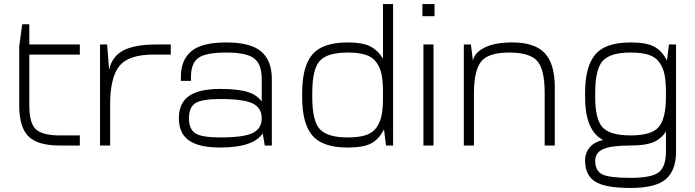

<svg xmlns="http://www.w3.org/2000/svg" viewBox="-20 -720 3440 950"><path d="M375 -50H275Q193 -50 159 -79Q125 -108 125 -200V-450H375V-500H125V-600H90L75 -490V-200Q75 -91 120.5 -45.5Q166 0 275 0H375Z M475 0H525V-325L520 -375L510 -500H475ZM520 -375 525 -325V-205Q525 -335 570 -392.5Q615 -450 740 -450H825V-500H755Q647 -500 590.5 -470.5Q534 -441 520 -375Z M875 -340V-320H925V-340Q925 -407 961.5 -433.5Q998 -460 1100 -460Q1200 -460 1237.5 -431Q1275 -402 1275 -330V-220L1325 -250V-330Q1325 -420 1272.5 -465Q1220 -510 1100 -510Q978 -510 926.5 -466.5Q875 -423 875 -340ZM1325 -250H1275V-95L1280 -60L1290 0H1325ZM1070 10Q1233 10 1280 -60L1275 -135Q1275 -84 1230.5 -62Q1186 -40 1070 -40Q978 -40 946.5 -60.5Q915 -81 915 -135Q915 -189 946.5 -209.5Q978 -230 1070 -230Q1186 -230 1230.5 -208Q1275 -186 1275 -135L1280 -210Q1257 -248 1208.5 -264Q1160 -280 1070 -280Q965 -280 915 -245Q865 -210 865 -135Q865 -60 915 -25Q965 10 1070 10Z M1925 0V-700H1875V-125L1880 -80L1890 0ZM1875 -430Q1850 -471 1812 -490.5Q1774 -510 1700 -510Q1576 -510 1525.5 -450.5Q1475 -391 1475 -260V-250H1525V-260Q1525 -378 1562.5 -419Q1600 -460 1700 -460Q1756 -460 1790.5 -448.5Q1825 -437 1843.5 -410Q1862 -383 1868.5 -349Q1875 -315 1875 -260ZM1880 -80 1875 -125V-240Q1875 -185 1868.5 -151Q1862 -117 1843.5 -90Q1825 -63 1790.5 -51.5Q1756 -40 1700 -40Q1600 -40 1562.5 -81Q1525 -122 1525 -240V-250H1475V-240Q1475 -109 1525.5 -49.5Q1576 10 1700 10Q1779 10 1817.5 -11Q1856 -32 1880 -80Z M2075 0H2125V-500H2075ZM2070 -640H2130V-700H2070Z M2275 0H2325V-381L2320 -420L2310 -500H2275ZM2320 -420 2325 -381V-260Q2325 -368 2359.5 -414Q2394 -460 2500 -460Q2600 -460 2637.5 -419Q2675 -378 2675 -260V0H2725V-290Q2725 -404 2675.5 -457Q2626 -510 2515 -510Q2429 -510 2378.5 -485Q2328 -460 2320 -420Z M3275 -70V-240Q3275 -136 3240.5 -93Q3206 -50 3100 -50Q3000 -50 2962.5 -89Q2925 -128 2925 -240V-250H2875V-240Q2875 -114 2925.5 -57Q2976 0 3100 0Q3175 0 3214 -17Q3253 -34 3275 -70ZM3280 -420Q3256 -468 3217.5 -489Q3179 -510 3100 -510Q2976 -510 2925.5 -450.5Q2875 -391 2875 -260V-250H2925V-260Q2925 -378 2962.5 -419Q3000 -460 3100 -460Q3156 -460 3190.5 -448.5Q3225 -437 3243.5 -410Q3262 -383 3268.5 -349Q3275 -315 3275 -260V-375ZM3100 0 3000 -30Q2941 -30 2908 -1Q2875 28 2875 75Q2875 146 2924 178Q2973 210 3100 210Q3224 210 3274.5 166.5Q3325 123 3325 30V-500H3290L3280 -420L3275 -375V30Q3275 104 3240 132Q3205 160 3100 160Q2994 160 2959.5 142.5Q2925 125 2925 75Q2925 36 2964 18Q3003 0 3100 0Z"/></svg>

Font: Millimetre
Style: Light
Weight: 200
Designer: Jérémy Landes
Version: Version 1.0